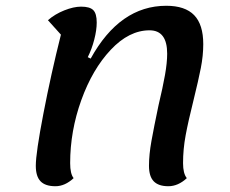

<svg xmlns="http://www.w3.org/2000/svg" viewBox="-20 -620 798 665"><path d="M104 -46Q104 -90 130.5 -227.5Q157 -365 191 -500L146 -550Q170 -571 202.5 -584Q235 -597 261 -597Q291 -597 303 -585Q315 -573 315 -542Q315 -516 306.5 -483Q298 -450 284 -422L294 -417Q395 -600 556 -600Q621 -600 652.5 -567.5Q684 -535 684 -467Q684 -427 675.5 -384Q667 -341 651 -276Q632 -200 623 -151.5Q614 -103 614 -55Q614 -19 627 -3Q597 25 563 25Q529 25 512.5 8Q496 -9 496 -46Q496 -84 504.5 -131.5Q513 -179 529 -255Q544 -318 551.5 -360.5Q559 -403 559 -434Q559 -515 498 -515Q427 -515 363.5 -447.5Q300 -380 261.5 -273Q223 -166 223 -55Q223 -18 235 -3Q205 25 172 25Q137 25 120.5 8Q104 -9 104 -46Z"/></svg>

Font: Lemonada
Style: Regular
Weight: 400
Designer: Mohamed Gaber (Arabic) Eduardo Tunni (Latin)
Foundry: Kief Type Foundry
Version: Version 3.006